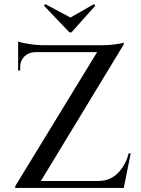

<svg xmlns="http://www.w3.org/2000/svg" viewBox="-20 -923 694 943"><path d="M588 -714Q588 -714 588 -709.5Q588 -705 588 -705L160 0H55V-9L457 -667H69V-701H482Q502 -701 524.5 -703Q547 -705 564.5 -708Q582 -711 588 -714ZM589 -34 583 0H121V-34ZM622 -170 588 0H439L448 -27L461 -34Q520 -34 558.5 -72.5Q597 -111 612 -170ZM152 -667Q120 -666 99.5 -645.5Q79 -625 79 -593V-577H69V-670H152ZM69 -719Q79 -715 99.5 -711Q120 -707 145 -704Q170 -701 191 -701L69 -690ZM448 -895 442 -903 326 -837 202 -903 196 -895 321 -764H331Z"/></svg>

Font: Cinzel Medium
Style: Regular
Weight: 500
Designer: Natanael Gama
Version: Version 2.000